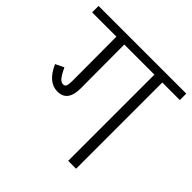

<svg xmlns="http://www.w3.org/2000/svg" viewBox="-175 -782 929 929"><g transform="rotate(45 290.0 -317.0)"><path d="M590 -590H470V0H416V-590H210L211 -290Q211 -246 194 -223Q177 -200 142 -200Q78 -200 40 -286L83 -307Q97 -277 109.5 -260.5Q122 -244 137 -244Q149 -244 153 -254.5Q157 -265 157 -290L156 -590H-10V-634H590Z"/></g></svg>

Font: Biryani UltraLight
Style: Regular
Weight: 250
Designer: Dan Reynolds and Mathieu Réguer
Foundry: Dan Reynolds and Mathieu Réguer
Version: Version 1.003; ttfautohint (v1.1) -l 5 -r 5 -G 72 -x 0 -D la